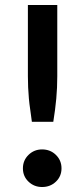

<svg xmlns="http://www.w3.org/2000/svg" viewBox="-20 -744 339 771"><path d="M92 -724H210V-438Q210 -415 209 -392.5Q208 -370 206 -348Q204 -326 201 -303Q198 -280 194 -255H108Q105 -280 101.5 -303Q98 -326 96 -348Q94 -370 93 -392.5Q92 -415 92 -438ZM72 -68Q72 -100 94.5 -122Q117 -144 149 -144Q182 -144 204.5 -122Q227 -100 227 -68Q227 -36 204.5 -14.5Q182 7 149 7Q117 7 94.5 -14.5Q72 -36 72 -68Z"/></svg>

Font: Aleo
Style: Bold
Weight: 700
Designer: Alessio Laiso
Foundry: Alessio Laiso
Version: Version 2.001;gftools[0.9.29]